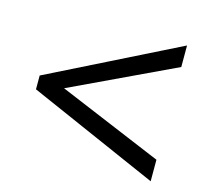

<svg xmlns="http://www.w3.org/2000/svg" viewBox="-78 -698 729 672"><g transform="rotate(15 286.0 -362.0)"><path d="M521 -116 50 -323V-373L521 -608V-530L144 -352L521 -194Z"/></g></svg>

Font: Noto Sans Syloti Nagri
Style: Regular
Weight: 400
Designer: Monotype Design Team
Foundry: Monotype Imaging Inc.
Version: Version 2.003; ttfautohint (v1.8.4.7-5d5b)